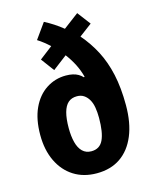

<svg xmlns="http://www.w3.org/2000/svg" viewBox="-116 -843 743 931"><g transform="rotate(-15 255.5 -378.0)"><path d="M195 -766Q218 -754 240.5 -739.5Q263 -725 285 -707L362 -765L412 -699L348 -651Q388 -605 416.5 -550.5Q445 -496 460 -428Q475 -360 475 -273Q475 -184 448.5 -120.5Q422 -57 373 -23.5Q324 10 254 10Q188 10 139 -21Q90 -52 63 -108.5Q36 -165 36 -240Q36 -319 61.5 -374Q87 -429 131.5 -458Q176 -487 230 -487Q249 -487 264.5 -483.5Q280 -480 292 -473Q304 -466 313 -456L317 -458Q308 -492 292.5 -522.5Q277 -553 255 -582L183 -527L134 -593L199 -643Q185 -656 170.5 -667.5Q156 -679 140 -689ZM256 -376Q229 -376 212 -361Q195 -346 186.5 -315Q178 -284 178 -237Q178 -196 186 -165Q194 -134 211.5 -117Q229 -100 256 -100Q298 -100 315.5 -137Q333 -174 333 -247Q333 -275 329 -299Q325 -323 315 -340Q305 -357 290.5 -366.5Q276 -376 256 -376Z"/></g></svg>

Font: Noto Sans Display Condensed
Style: Bold
Weight: 700
Width: 3
Designer: Monotype Design Team
Foundry: Monotype Imaging Inc.
Version: Version 2.003